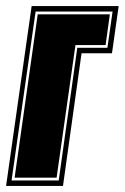

<svg xmlns="http://www.w3.org/2000/svg" viewBox="-46 -611 410 631"><path d="M-26 0 58 -591H344L322 -436H222L161 0ZM-8 -18H147L208 -454H307L324 -573H71ZM2 -27 78 -564H315L301 -463H202L140 -27Z"/></svg>

Font: Alumni Sans Collegiate One SC
Style: Italic
Weight: 400
Italic angle: -8°
Designer: Robert E. Leuschke
Foundry: Robert E. Leuschke
Version: Version 1.100